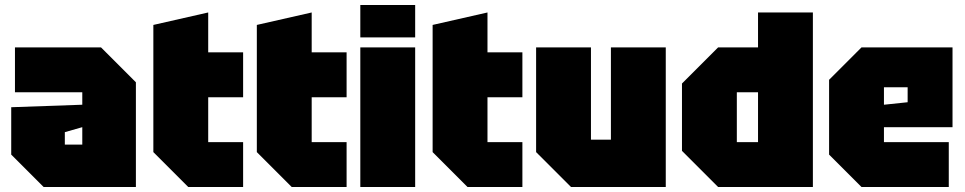

<svg xmlns="http://www.w3.org/2000/svg" viewBox="-20 -750 3870 770"><path d="M25 -130V-320L310 -330V-380H40V-560H385L525 -420V0H155ZM240 -220V-170H310V-240Z M595 -650 815 -700V-540H955V-360H815V-180H955V0H735L595 -140Z M1010 -650 1230 -700V-540H1370V-360H1230V-180H1370V0H1150L1010 -140Z M1425 0V-560H1645V0ZM1425 -600V-730H1645V-600Z M1715 -650 1935 -700V-540H2075V-360H1935V-180H2075V0H1855L1715 -140Z M2650 -560V0H2270L2130 -140V-560H2350V-190H2430V-560Z M3240 -700V0H2860L2715 -145V-415L2860 -560H3020V-700ZM2935 -180H3020V-380H2935Z M3305 -130V-430L3435 -560H3800V-240H3525V-180H3785V0H3435ZM3525 -330 3620 -340V-400H3525Z"/></svg>

Font: Tektur SemiCondensed Black
Style: Regular
Weight: 900
Width: 4
Designer: Adam Jagosz
Foundry: Adam Jagosz
Version: Version 1.005;gftools[0.9.30]